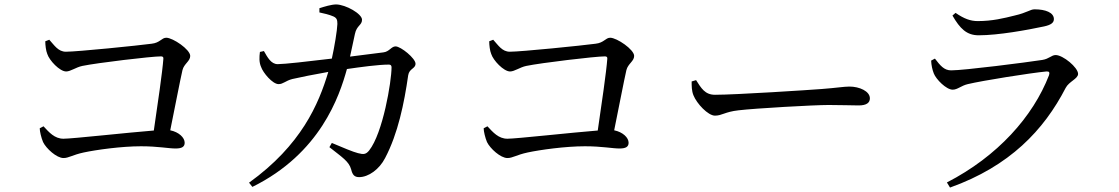

<svg xmlns="http://www.w3.org/2000/svg" viewBox="-20 -795 5040 865"><path d="M159 -217C159 -203 166 -174 174 -155C188 -126 235 -83 266 -83C290 -83 306 -97 357 -108C413 -120 527 -136 615 -136C692 -136 739 -126 771 -126C800 -126 812 -134 812 -152C812 -175 786 -200 747 -208C769 -316 791 -431 802 -479C809 -508 837 -519 837 -543C837 -572 759 -625 729 -625C708 -625 701 -602 663 -598C604 -590 328 -562 277 -562C242 -562 225 -591 202 -616L184 -609C184 -592 187 -566 193 -552C202 -523 249 -473 278 -473C298 -473 322 -492 351 -498C419 -512 662 -541 705 -541C713 -541 717 -538 716 -530C712 -473 690 -323 673 -207C558 -198 306 -170 266 -170C226 -170 201 -199 176 -226Z M1464 -132C1522 -86 1552 -68 1562 -32C1568 -7 1577 3 1598 3C1640 3 1689 -32 1715 -83C1773 -193 1801 -330 1819 -456C1824 -487 1852 -485 1852 -508C1852 -532 1786 -586 1762 -586C1743 -586 1734 -562 1707 -559L1557 -540L1579 -642C1587 -681 1611 -681 1611 -706C1611 -733 1538 -774 1495 -775C1473 -775 1441 -765 1419 -758V-739C1438 -735 1464 -729 1482 -721C1497 -714 1500 -706 1500 -687C1499 -658 1487 -585 1475 -531C1367 -518 1261 -506 1231 -506C1201 -506 1185 -537 1169 -565L1151 -561C1148 -538 1147 -514 1156 -494C1165 -467 1208 -416 1235 -416C1256 -416 1266 -431 1297 -439C1326 -446 1402 -461 1459 -471C1416 -326 1337 -141 1102 28L1117 47C1423 -104 1509 -361 1543 -484C1605 -493 1685 -504 1732 -504C1740 -504 1744 -500 1744 -492C1744 -428 1705 -195 1643 -117C1629 -100 1619 -98 1593 -105C1572 -110 1522 -131 1475 -151Z M2159 -217C2159 -203 2166 -174 2174 -155C2188 -126 2235 -83 2266 -83C2290 -83 2306 -97 2357 -108C2413 -120 2527 -136 2615 -136C2692 -136 2739 -126 2771 -126C2800 -126 2812 -134 2812 -152C2812 -175 2786 -200 2747 -208C2769 -316 2791 -431 2802 -479C2809 -508 2837 -519 2837 -543C2837 -572 2759 -625 2729 -625C2708 -625 2701 -602 2663 -598C2604 -590 2328 -562 2277 -562C2242 -562 2225 -591 2202 -616L2184 -609C2184 -592 2187 -566 2193 -552C2202 -523 2249 -473 2278 -473C2298 -473 2322 -492 2351 -498C2419 -512 2662 -541 2705 -541C2713 -541 2717 -538 2716 -530C2712 -473 2690 -323 2673 -207C2558 -198 2306 -170 2266 -170C2226 -170 2201 -199 2176 -226Z M3116 -434 3096 -428C3096 -407 3096 -386 3104 -366C3119 -328 3170 -274 3201 -274C3233 -274 3245 -291 3307 -298C3382 -307 3647 -322 3713 -322C3777 -322 3812 -320 3848 -320C3884 -320 3899 -332 3899 -352C3899 -384 3852 -405 3807 -405C3782 -405 3749 -399 3682 -394C3632 -390 3295 -368 3201 -368C3156 -368 3139 -398 3116 -434Z M4175 -522C4176 -501 4180 -482 4187 -464C4197 -438 4243 -391 4272 -391C4294 -391 4310 -409 4340 -416C4407 -432 4621 -466 4694 -473C4707 -474 4710 -469 4706 -456C4634 -270 4475 -91 4246 27L4260 50C4529 -46 4683 -209 4781 -399C4796 -428 4837 -440 4837 -462C4837 -491 4769 -547 4736 -547C4717 -547 4707 -530 4676 -525C4605 -514 4324 -478 4265 -478C4233 -478 4216 -500 4192 -531ZM4684 -676C4716 -683 4728 -693 4728 -709C4728 -738 4691 -753 4641 -753C4621 -753 4608 -738 4551 -725C4503 -713 4451 -700 4385 -700C4353 -700 4324 -710 4285 -737L4271 -725C4305 -666 4335 -636 4389 -636C4478 -636 4609 -660 4684 -676Z"/></svg>

Font: Noto Serif JP Medium
Style: Regular
Weight: 500
Designer: Ryoko NISHIZUKA 西塚涼子 (kana & ideographs); Frank Grießhammer (Latin, Greek & Cyrillic); Wenlong ZHANG 张文龙 (bopomofo); San
Foundry: Adobe
Version: Version 2.001;hotconv 1.1.0;makeotfexe 2.6.0